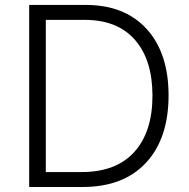

<svg xmlns="http://www.w3.org/2000/svg" viewBox="-20 -747 757 767"><path d="M309.7 0H96.6V-727.3H322.4Q478.3 -727.3 565.9 -631.2Q653.4 -535.2 653.4 -365.4Q653.1 -193.2 563 -96.6Q473 0 309.7 0ZM163 -59.7H305.8Q444.2 -59.7 516.7 -140.1Q589.1 -220.5 589.1 -365.4Q588.8 -508.2 519 -587.9Q449.2 -667.6 318.5 -667.6H163Z"/></svg>

Font: Inter Light BETA
Style: Regular
Weight: 300
Designer: Rasmus Andersson
Foundry: rsms
Version: Version 3.011;git-f93a4a705